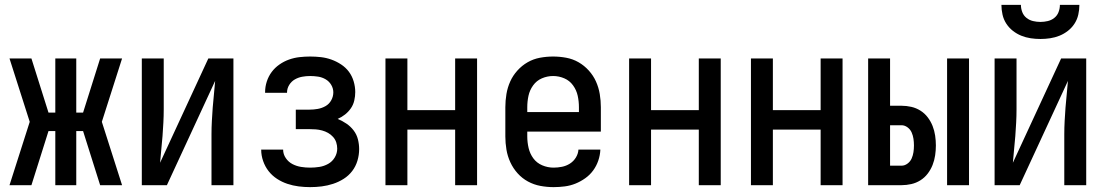

<svg xmlns="http://www.w3.org/2000/svg" viewBox="-20 -760 4540 788"><path d="M207 0V-222H179L109 0H19L102 -260L19 -520H109L179 -298H207V-520H293V-298H321L391 -520H481L398 -260L481 0H391L321 -222H293V0Z M562 0V-520H652V-312Q652 -284 650.5 -256.5Q649 -229 647 -201.5Q645 -174 642 -147Q639 -120 637 -92L835 -520H938V0H848V-208Q848 -236 849.5 -263.5Q851 -291 853 -318.5Q855 -346 858 -373Q861 -400 863 -428L665 0Z M1253 8Q1229 8 1205.5 5Q1182 2 1159.5 -5.5Q1137 -13 1117 -26Q1097 -39 1082.5 -57.5Q1068 -76 1060 -99Q1052 -122 1052 -145Q1052 -145 1052 -145.5Q1052 -146 1052 -146H1142Q1142 -146 1142 -146Q1142 -146 1142 -146Q1142 -127 1153 -111Q1164 -95 1180.5 -86.5Q1197 -78 1215.5 -75Q1234 -72 1253 -72Q1272 -72 1291 -75Q1310 -78 1327 -87.5Q1344 -97 1354 -114Q1364 -131 1364 -150Q1364 -163 1360 -175.5Q1356 -188 1347 -198Q1338 -208 1326.5 -214.5Q1315 -221 1302 -224.5Q1289 -228 1276 -229Q1263 -230 1250 -230H1194V-310H1250Q1267 -310 1284 -313Q1301 -316 1316 -324.5Q1331 -333 1339.5 -348.5Q1348 -364 1348 -381Q1348 -397 1339.5 -411.5Q1331 -426 1316.5 -434.5Q1302 -443 1285.5 -445.5Q1269 -448 1253 -448Q1236 -448 1220 -445Q1204 -442 1190 -434Q1176 -426 1167 -411.5Q1158 -397 1158 -380Q1158 -380 1158 -379.5Q1158 -379 1158 -379H1068Q1068 -380 1068 -380.5Q1068 -381 1068 -382Q1068 -404 1075 -425.5Q1082 -447 1095 -464.5Q1108 -482 1126.5 -495Q1145 -508 1166 -515.5Q1187 -523 1209 -525.5Q1231 -528 1253 -528Q1275 -528 1297 -525.5Q1319 -523 1340 -515.5Q1361 -508 1380 -495.5Q1399 -483 1412 -465.5Q1425 -448 1431.5 -426Q1438 -404 1438 -382Q1438 -365 1434 -347.5Q1430 -330 1420 -315.5Q1410 -301 1396 -290Q1382 -279 1366 -272Q1385 -264 1402 -252.5Q1419 -241 1431.5 -224.5Q1444 -208 1449 -188Q1454 -168 1454 -148Q1454 -124 1447 -100.5Q1440 -77 1425.5 -58Q1411 -39 1390.5 -26Q1370 -13 1347 -5.5Q1324 2 1300.5 5Q1277 8 1253 8Z M1562 0V-520H1652V-308H1848V-520H1938V0H1848V-228H1652V0Z M2252 8Q2225 8 2198 3Q2171 -2 2147 -15Q2123 -28 2104.5 -48.5Q2086 -69 2074.5 -94Q2063 -119 2058.5 -146Q2054 -173 2054 -200V-320Q2054 -347 2058.5 -374Q2063 -401 2074 -425.5Q2085 -450 2103.5 -470.5Q2122 -491 2145.5 -504.5Q2169 -518 2196 -523Q2223 -528 2250 -528Q2277 -528 2304 -523Q2331 -518 2354.5 -504.5Q2378 -491 2396.5 -470.5Q2415 -450 2426 -425.5Q2437 -401 2441.5 -374Q2446 -347 2446 -320V-220H2144V-200Q2144 -176 2149.5 -152.5Q2155 -129 2169 -110Q2183 -91 2205.5 -81.5Q2228 -72 2252 -72Q2269 -72 2286.5 -75.5Q2304 -79 2319 -88.5Q2334 -98 2343.5 -113.5Q2353 -129 2354 -146H2444Q2443 -123 2435.5 -101Q2428 -79 2414.5 -60.5Q2401 -42 2382 -28.5Q2363 -15 2342 -6.5Q2321 2 2298 5Q2275 8 2252 8ZM2356 -300V-320Q2356 -344 2351 -367Q2346 -390 2332 -409.5Q2318 -429 2296 -438.5Q2274 -448 2250 -448Q2226 -448 2204 -438.5Q2182 -429 2168 -409.5Q2154 -390 2149 -367Q2144 -344 2144 -320V-300Z M2562 0V-520H2652V-308H2848V-520H2938V0H2848V-228H2652V0Z M3062 0V-520H3152V-308H3348V-520H3438V0H3348V-228H3152V0Z M3867 0V-520H3957V0ZM3543 0V-520H3633V-326H3680Q3700 -326 3720 -321.5Q3740 -317 3757.5 -306Q3775 -295 3787.5 -278.5Q3800 -262 3807.5 -243Q3815 -224 3818 -203.5Q3821 -183 3821 -163Q3821 -143 3818 -122.5Q3815 -102 3807.5 -83Q3800 -64 3787.5 -47.5Q3775 -31 3757.5 -20Q3740 -9 3720 -4.5Q3700 0 3680 0ZM3680 -80Q3693 -80 3704.5 -88.5Q3716 -97 3721.5 -109.5Q3727 -122 3729 -135.5Q3731 -149 3731 -163Q3731 -177 3729 -190.5Q3727 -204 3721.5 -216.5Q3716 -229 3704.5 -237.5Q3693 -246 3680 -246H3633V-80Z M4062 0V-520H4152V-312Q4152 -284 4150.5 -256.5Q4149 -229 4147 -201.5Q4145 -174 4142 -147Q4139 -120 4137 -92L4335 -520H4438V0H4348V-208Q4348 -236 4349.5 -263.5Q4351 -291 4353 -318.5Q4355 -346 4358 -373Q4361 -400 4363 -428L4165 0ZM4250 -600Q4230 -600 4210 -603Q4190 -606 4171.5 -613.5Q4153 -621 4137 -633.5Q4121 -646 4110 -663Q4099 -680 4094.5 -700Q4090 -720 4090 -740H4170Q4170 -725 4175.5 -710.5Q4181 -696 4193 -686.5Q4205 -677 4220 -673.5Q4235 -670 4250 -670Q4265 -670 4280 -673.5Q4295 -677 4307 -686.5Q4319 -696 4324.5 -710.5Q4330 -725 4330 -740H4410Q4410 -720 4405.5 -700Q4401 -680 4390 -663Q4379 -646 4363 -633.5Q4347 -621 4328.5 -613.5Q4310 -606 4290 -603Q4270 -600 4250 -600Z"/></svg>

Font: Iosevka SS04 Medium
Style: Regular
Weight: 500
Monospace: yes
Designer: Belleve Invis
Foundry: Belleve Invis
Version: Version 19.0.0; ttfautohint (v1.8.4)